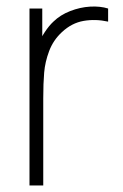

<svg xmlns="http://www.w3.org/2000/svg" viewBox="-20 -566 375 586"><path d="M70 0V-540H109V-411L96 -428Q104 -449 116.8 -468.2Q129.5 -487.5 143 -500Q164 -520.5 194.2 -532.2Q224.5 -544 255.2 -545.8Q286 -547.5 310 -540V-500Q271.5 -508.5 235.2 -502.2Q199 -496 169 -468Q142.5 -443.5 130 -410.2Q117.5 -377 114.8 -344.5Q112 -312 112 -266V0Z"/></svg>

Font: Hauora
Style: Regular
Weight: 400
Designer: Wayne Shih
Foundry: WCYS
Version: Version 1.001